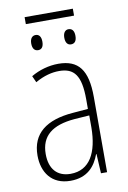

<svg xmlns="http://www.w3.org/2000/svg" viewBox="-89 -835 597 898"><g transform="rotate(-10 210.0 -385.5)"><path d="M322 -781H93V-748H322ZM129 -690C113 -690 102 -678 102 -654C102 -629 113 -618 129 -618C145 -618 155 -629 155 -654C155 -678 145 -690 129 -690ZM285 -690C270 -690 259 -678 259 -654C259 -629 270 -618 285 -618C302 -618 312 -629 312 -654C312 -678 302 -690 285 -690ZM210 -539C165 -539 119 -526 80 -503L94 -472C136 -496 174 -505 208 -505C279 -505 310 -466 310 -353V-307L237 -301C111 -291 40 -238 40 -133C40 -54 82 10 172 10C254 10 291 -38 311 -92H313L318 0H347V-357C347 -486 305 -539 210 -539ZM240 -271 311 -276V-218C310 -101 270 -22 178 -22C115 -22 79 -62 79 -133C79 -219 133 -262 240 -271Z"/></g></svg>

Font: Noto Sans Condensed ExtraLight
Style: Regular
Weight: 200
Width: 3
Designer: Monotype Design Team
Foundry: Monotype Imaging Inc.
Version: Version 2.013